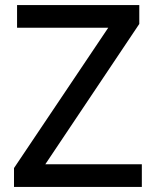

<svg xmlns="http://www.w3.org/2000/svg" viewBox="-20 -734 613 754"><path d="M537 0H35V-74L405 -625H47V-714H527V-640L158 -89H537Z"/></svg>

Font: Noto Sans New Tai Lue Medium
Style: Regular
Weight: 500
Version: Version 2.003